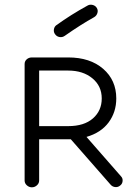

<svg xmlns="http://www.w3.org/2000/svg" viewBox="-20 -788 582 819"><path d="M493 3Q484 11 472 10Q460 9 452 0L282 -194H147V-18Q147 -6 137.5 2.5Q128 11 116 11Q104 11 94.5 2.5Q85 -6 85 -18V-515Q85 -527 94 -535Q103 -543 116 -543H271Q364 -543 420 -494.5Q476 -446 476 -368Q476 -310 443.5 -266Q411 -222 349 -204L496 -36Q504 -28 503 -16Q502 -4 493 3ZM271 -487H147V-250H271Q339 -250 376.5 -283Q414 -316 414 -368Q414 -421 374 -454Q334 -487 271 -487ZM256 -635Q246 -628 234 -630Q222 -632 215 -642Q208 -651 210 -663Q212 -675 221 -681Q282 -725 353 -764Q363 -770 375 -767Q387 -764 393 -754Q399 -744 395.5 -732.5Q392 -721 382 -715Q326 -684 256 -635Z"/></svg>

Font: Hoogli Medium
Style: Regular
Weight: 500
Designer: Anand Singh Naorem
Foundry: Brand New Type
Version: Version 1.00 b007